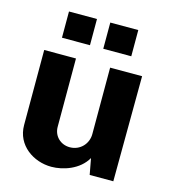

<svg xmlns="http://www.w3.org/2000/svg" viewBox="-111 -833 835 934"><g transform="rotate(15 306.0 -366.0)"><path d="M262 -742H121V-610H262ZM470 -742H329V-610H470ZM295 -105C249 -105 213 -139 213 -186V-530H53V-152C53 -50 143 10 233 10C292 10 372 -16 409 -81L424 0H543L546 -530H385V-195C385 -147 348 -105 295 -105Z"/></g></svg>

Font: 18Franklin
Style: Bold
Weight: 700
Designer: Pablo Impallari, Rodrigo Fuenzalida (Modified by Dan O. Williams)
Version: Version 0.025;PS 000.025;hotconv 1.0.88;makeotf.lib2.5.64775